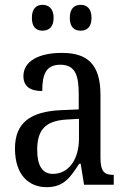

<svg xmlns="http://www.w3.org/2000/svg" viewBox="-20 -765 527 795"><path d="M314 -638C338 -638 359 -651 359 -691C359 -731 338 -745 314 -745C289 -745 269 -731 269 -691C269 -651 289 -638 314 -638ZM156 -638C180 -638 202 -651 202 -691C202 -731 180 -745 156 -745C132 -745 112 -731 112 -691C112 -651 132 -638 156 -638ZM173 10C245 10 271 -31 308 -87H314L328 0H451V-41H448C410 -41 396 -57 396 -113V-372C396 -499 342 -546 236 -546C143 -546 77 -513 77 -450C77 -408 104 -388 155 -388C155 -452 167 -497 230 -497C295 -497 306 -447 306 -373V-312L236 -309C105 -304 42 -256 42 -150C42 -41 99 10 173 10ZM199 -45C154 -45 134 -82 134 -144C134 -223 164 -265 256 -270L307 -273V-191C307 -106 265 -45 199 -45Z"/></svg>

Font: Noto Serif Ethiopic Cn
Style: Regular
Weight: 400
Width: 3
Designer: Monotype Design Team
Foundry: Monotype Imaging Inc.
Version: Version 2.102